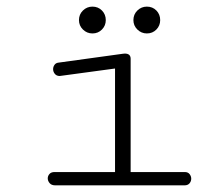

<svg xmlns="http://www.w3.org/2000/svg" viewBox="-20 -557 645 577"><path d="M421.4 -456.5Q404.8 -456.5 392.8 -468.3Q380.9 -480 380.9 -496.6Q380.9 -513.7 392.8 -525.4Q404.8 -537.1 421.4 -537.1Q438.5 -537.1 450 -525.4Q461.4 -513.7 461.4 -496.6Q461.4 -480 450 -468.3Q438.5 -456.5 421.4 -456.5ZM257.8 -456.5Q241.2 -456.5 229.2 -468.3Q217.3 -480 217.3 -496.6Q217.3 -513.7 229.2 -525.4Q241.2 -537.1 257.8 -537.1Q274.9 -537.1 286.4 -525.4Q297.9 -513.7 297.9 -496.6Q297.9 -480 286.4 -468.3Q274.9 -456.5 257.8 -456.5ZM146 0Q134.8 0 129.2 -6.6Q123.5 -13.2 123.5 -21Q123.5 -28.3 128.7 -34.2Q133.8 -40 144 -40H325.7V-351.1L163.1 -329.1Q162.1 -329.1 161.4 -328.9Q160.6 -328.6 159.7 -328.6Q149.9 -328.6 144.8 -335Q139.6 -341.3 139.6 -349.1Q139.6 -356 143.6 -361.8Q147.5 -367.7 155.3 -368.7L349.6 -395.5Q351.1 -396 355 -396Q372.6 -396 372.6 -380.4V-40H535.2Q544.9 -40 549.8 -33.7Q554.7 -27.3 554.7 -20Q554.7 -12.2 549.6 -6.1Q544.4 0 534.7 0Z"/></svg>

Font: Cutive Mono
Style: Regular
Weight: 400
Designer: Vernon Adams
Foundry: Vernon Adams
Version: Version 1.110; ttfautohint (v1.8.4.7-5d5b)